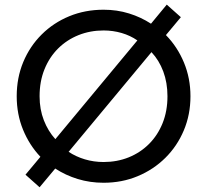

<svg xmlns="http://www.w3.org/2000/svg" viewBox="-20 -756 874 810"><path d="M147 34 87.5 -19 150.5 -94.5Q104 -143.5 77.2 -208.8Q50.5 -274 50.5 -350Q50.5 -428 78.2 -494.5Q106 -561 155.8 -610.5Q205.5 -660 272.2 -687.5Q339 -715 417 -715Q474 -715 524.5 -699.2Q575 -683.5 617 -656L683.5 -736.5L743 -683.5L680 -608Q728.5 -558.5 756 -492.2Q783.5 -426 783.5 -350Q783.5 -272.5 755.5 -206Q727.5 -139.5 677.5 -90Q627.5 -40.5 561 -12.8Q494.5 15 417 15Q359.5 15 308 -0.8Q256.5 -16.5 213 -45ZM213.5 -169 559.5 -585.5Q530 -606 493.2 -616.8Q456.5 -627.5 417 -627.5Q360.5 -627.5 311.2 -607.8Q262 -588 225.2 -551.5Q188.5 -515 167.8 -464Q147 -413 147 -350Q147 -294.5 165 -248.5Q183 -202.5 213.5 -169ZM417 -72.5Q474 -72.5 523 -92.2Q572 -112 608.8 -148.8Q645.5 -185.5 666 -236.5Q686.5 -287.5 686.5 -350Q686.5 -407 668.8 -454.5Q651 -502 619 -536L269.5 -115.5Q300.5 -95 338 -83.8Q375.5 -72.5 417 -72.5Z"/></svg>

Font: Geologica Cursive Light
Style: Regular
Weight: 300
Designer: Sindre Bremnes, Frode Helland
Foundry: Monokrom Skriftforlag AS
Version: Version 1.010;gftools[0.9.28]